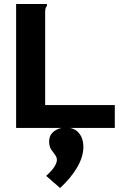

<svg xmlns="http://www.w3.org/2000/svg" viewBox="-20 -643 640 965"><path d="M61 -623H216V-613Q210 -607 208.5 -599.5Q207 -592 207 -576V-115H557V0H61ZM282 302 212 241Q240 216 253 195.5Q266 175 266 161Q266 147 256.5 135Q247 123 237 108Q227 93 227 69Q227 35 252 16.5Q277 -2 310 -2Q353 -2 376 25Q399 52 399 96Q399 144 368.5 197Q338 250 282 302Z"/></svg>

Font: Inconsolata Expanded Black
Style: Regular
Weight: 900
Width: 7
Monospace: yes
Designer: Raph Levien, Cyreal, Brenton Simpson
Foundry: Raph Levien, Cyreal, Google
Version: Version 3.001; ttfautohint (v1.8.2.53-6de2)